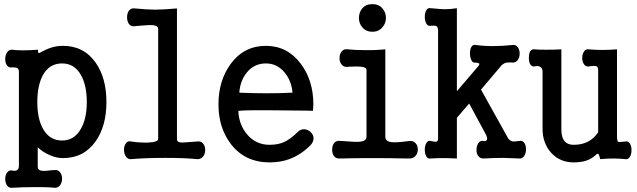

<svg xmlns="http://www.w3.org/2000/svg" viewBox="-20 -758 3040 917"><path d="M276.4 -455.1Q335 -455.1 366.2 -400.4Q394.5 -350.6 394.5 -270.5Q394.5 -191.4 366.2 -142.6Q335 -86.9 276.4 -86.9Q216.8 -86.9 185.5 -142.6Q158.2 -191.4 158.2 -270.5Q158.2 -350.6 185.5 -400.4Q216.8 -455.1 276.4 -455.1ZM70.3 34.2Q70.3 50.8 59.6 55.7Q50.8 59.6 41 56.6Q23.4 52.7 13.7 66.4Q4.9 78.1 4.9 96.7Q4.9 115.2 13.7 127.9Q23.4 141.6 41 138.7Q87.9 135.7 145.5 135.7Q203.1 134.8 238.3 138.7Q255.9 140.6 266.6 127Q276.4 114.3 276.4 94.7Q276.4 76.2 266.6 64.5Q255.9 50.8 238.3 54.7H230.5Q191.4 59.6 179.7 57.6Q160.2 54.7 160.2 39.1V-54.7Q185.5 -30.3 218.8 -16.6Q250 -2.9 280.3 -2.9Q380.9 -2.9 437.5 -84Q488.3 -157.2 488.3 -270.5Q488.3 -384.8 437.5 -458Q380.9 -539.1 280.3 -539.1Q249 -539.1 220.7 -529.3Q205.1 -524.4 182.6 -512.7Q168.9 -503.9 165 -504.9Q160.2 -505.9 162.1 -520.5Q118.2 -517.6 88.9 -517.6Q59.6 -517.6 40 -520.5Q23.4 -522.5 13.7 -507.8Q4.9 -494.1 4.9 -475.6Q4.9 -457 13.7 -445.3Q23.4 -432.6 40 -436.5H43Q55.7 -435.5 61.5 -433.6Q70.3 -428.7 70.3 -415Z M735.4 -619.1V-93.8Q735.4 -79.1 685.5 -77.1Q646.5 -76.2 607.4 -82Q590.8 -86.9 581.1 -73.2Q572.3 -61.5 572.3 -43Q572.3 -23.4 581.1 -10.7Q590.8 3.9 607.4 2Q671.9 -3.9 768.6 -3.9Q866.2 -3.9 918.9 2Q938.5 3.9 950.2 -10.7Q960 -22.5 960 -42Q960 -60.5 950.2 -72.3Q938.5 -85.9 918.9 -82L892.6 -80.1Q850.6 -76.2 839.8 -78.1Q825.2 -80.1 825.2 -93.8V-717.8Q760.7 -711.9 721.7 -711.9Q681.6 -711.9 624 -717.8Q606.4 -720.7 595.7 -707Q586.9 -694.3 586.9 -675.8Q586.9 -656.2 595.7 -643.6Q606.4 -629.9 624 -632.8L631.8 -633.8Q693.4 -639.6 710 -637.7Q735.4 -635.7 735.4 -619.1Z M1250 -539.1Q1145.5 -539.1 1082 -453.1Q1023.4 -373 1023.4 -259.8Q1023.4 -146.5 1084 -68.4Q1151.4 17.6 1267.6 17.6Q1321.3 17.6 1364.3 1Q1417 -18.6 1462.9 -64.5Q1478.5 -81.1 1477.5 -99.6Q1476.6 -115.2 1462.9 -127.9Q1450.2 -139.6 1433.6 -140.6Q1415 -141.6 1401.4 -127Q1366.2 -92.8 1337.9 -80.1Q1308.6 -66.4 1267.6 -66.4Q1202.1 -66.4 1160.2 -116.2Q1121.1 -162.1 1118.2 -228.5Q1155.3 -232.4 1260.7 -231.4Q1322.3 -231.4 1454.1 -229.5L1474.6 -228.5L1476.6 -259.8Q1476.6 -373 1417 -453.1Q1352.5 -539.1 1250 -539.1ZM1250 -455.1Q1303.7 -455.1 1339.8 -411.1Q1372.1 -372.1 1377 -315.4Q1318.4 -312.5 1251 -312.5Q1189.5 -312.5 1123 -315.4Q1127 -373 1159.2 -412.1Q1194.3 -455.1 1250 -455.1Z M1758.8 -738.3Q1727.5 -738.3 1710 -717.8Q1694.3 -699.2 1694.3 -671.9Q1694.3 -646.5 1710 -627.9Q1727.5 -606.4 1758.8 -606.4Q1789.1 -606.4 1806.6 -627.9Q1823.2 -646.5 1823.2 -671.9Q1823.2 -699.2 1806.6 -717.8Q1789.1 -738.3 1758.8 -738.3ZM1730.5 -423.8V-105.5Q1730.5 -84 1698.2 -81.1Q1678.7 -79.1 1621.1 -84L1604.5 -85Q1585.9 -87.9 1575.2 -74.2Q1566.4 -61.5 1566.4 -43Q1566.4 -24.4 1575.2 -12.7Q1585.9 1 1604.5 -1Q1671.9 -2.9 1755.9 -2.9Q1840.8 -2.9 1929.7 -1Q1951.2 1 1963.9 -12.7Q1975.6 -25.4 1975.6 -43.9Q1975.6 -63.5 1963.9 -75.2Q1951.2 -87.9 1929.7 -84Q1872.1 -76.2 1850.6 -79.1Q1820.3 -82 1820.3 -105.5V-522.5Q1772.5 -517.6 1722.7 -518.6Q1674.8 -518.6 1640.6 -522.5Q1622.1 -525.4 1611.3 -511.7Q1601.6 -500 1601.6 -480.5Q1601.6 -461.9 1611.3 -450.2Q1622.1 -436.5 1640.6 -438.5L1646.5 -439.5Q1688.5 -441.4 1704.1 -439.5Q1730.5 -436.5 1730.5 -423.8Z M2072.3 -612.3V-94.7Q2072.3 -83 2062.5 -81.1Q2054.7 -80.1 2036.1 -85Q2022.5 -87.9 2015.6 -73.2Q2008.8 -61.5 2008.8 -43Q2008.8 -24.4 2015.6 -11.7Q2022.5 1 2036.1 -1Q2066.4 -2.9 2092.8 -2.9Q2119.1 -2.9 2162.1 -1V-195.3L2220.7 -263.7L2299.8 -117.2Q2308.6 -100.6 2305.7 -90.8Q2302.7 -82 2288.1 -85Q2273.4 -87.9 2264.6 -74.2Q2255.9 -61.5 2255.9 -43.9Q2254.9 -25.4 2263.7 -13.7Q2273.4 0 2291 -1Q2330.1 -3.9 2385.7 -3.9Q2429.7 -2.9 2461.9 -1Q2475.6 0 2484.4 -14.6Q2492.2 -27.3 2492.2 -44.9Q2492.2 -63.5 2484.4 -75.2Q2475.6 -87.9 2461.9 -85Q2436.5 -81.1 2426.8 -83Q2414.1 -85.9 2406.2 -98.6L2277.3 -330.1L2375 -445.3Q2385.7 -456.1 2399.4 -459Q2408.2 -460 2419.9 -460L2426.8 -459Q2443.4 -458 2453.1 -471.7Q2461.9 -484.4 2461.9 -502Q2461.9 -520.5 2453.1 -532.2Q2443.4 -545.9 2426.8 -543Q2379.9 -538.1 2342.8 -538.1Q2295.9 -537.1 2252.9 -543Q2239.3 -546.9 2231.4 -534.2Q2224.6 -522.5 2224.6 -503.9Q2224.6 -485.4 2230.5 -472.7Q2236.3 -458 2247.1 -459Q2262.7 -459 2267.6 -455.1Q2272.5 -452.1 2264.6 -442.4L2162.1 -322.3V-718.8Q2130.9 -713.9 2104.5 -713.9Q2087.9 -713.9 2049.8 -717.8L2036.1 -718.8Q2022.5 -721.7 2015.6 -708Q2008.8 -696.3 2008.8 -677.7Q2008.8 -659.2 2015.6 -646.5Q2022.5 -632.8 2036.1 -634.8Q2055.7 -636.7 2062.5 -633.8Q2072.3 -629.9 2072.3 -612.3Z M2571.3 -415V-142.6Q2571.3 -73.2 2613.3 -27.3Q2655.3 17.6 2719.7 17.6Q2754.9 17.6 2781.2 8.8Q2806.6 0 2825.2 -17.6Q2834 -27.3 2838.9 -21.5Q2841.8 -17.6 2846.7 2Q2880.9 -1 2908.2 -1Q2936.5 -1 2965.8 2Q2979.5 4.9 2988.3 -8.8Q2996.1 -21.5 2996.1 -41Q2996.1 -60.5 2988.3 -72.3Q2979.5 -85.9 2965.8 -82L2955.1 -81.1Q2935.5 -78.1 2931.6 -81.1Q2926.8 -85.9 2926.8 -110.4V-522.5Q2892.6 -519.5 2857.4 -519.5Q2822.3 -519.5 2790 -522.5Q2776.4 -524.4 2768.6 -510.7Q2760.7 -499 2760.7 -481.4Q2760.7 -463.9 2768.6 -452.1Q2776.4 -439.5 2790 -440.4Q2820.3 -445.3 2829.1 -441.4Q2836.9 -437.5 2836.9 -420.9V-126Q2814.5 -93.8 2785.2 -80.1Q2757.8 -66.4 2718.8 -66.4Q2693.4 -66.4 2678.7 -81.1Q2661.1 -99.6 2661.1 -139.6V-522.5Q2633.8 -520.5 2590.8 -520.5Q2545.9 -520.5 2532.2 -522.5Q2519.5 -524.4 2511.7 -511.7Q2505.9 -500 2505.9 -481.4Q2505.9 -463.9 2511.7 -452.1Q2519.5 -439.5 2532.2 -440.4Q2547.9 -445.3 2558.6 -439.5Q2571.3 -433.6 2571.3 -415Z"/></svg>

Font: GungsuhChe
Style: Regular
Weight: 400
Monospace: yes
Version: Version 2.21